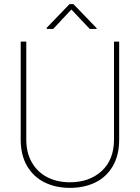

<svg xmlns="http://www.w3.org/2000/svg" viewBox="-20 -898 678 928"><path d="M414 -758 325 -852 237 -758H206V-764L316 -878H335L447 -762V-758ZM318 10Q249 10 195.5 -16.5Q142 -43 111 -95.5Q80 -148 80 -224V-697H107V-224Q107 -159 134.5 -112Q162 -65 209.5 -41Q257 -17 318 -17Q412 -17 471.5 -71.5Q531 -126 531 -224V-697H556V-224Q556 -148 525.5 -95.5Q495 -43 441.5 -16.5Q388 10 318 10Z"/></svg>

Font: FreesentationVF
Style: Regular
Weight: 400
Designer: glyphs from Roboto by Christian Robertson / Hangul glyphs from Noto Sans CJK(Source Han Sans) by Jang Soo-young and Kang
Foundry: PT&
Version: Version 2.001;Glyphs 3.3.1 (3343)